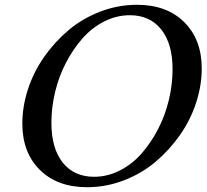

<svg xmlns="http://www.w3.org/2000/svg" viewBox="-20 -780 874 810"><path d="M347.2 9.8Q221.7 9.8 147.9 -63.5Q74.2 -136.7 74.2 -258.8Q74.2 -330.6 97.9 -403.3Q121.6 -476.1 166 -539.6Q210.4 -603 269 -652.6Q327.6 -702.1 402.8 -731Q478 -759.8 558.1 -759.8Q683.6 -759.8 757.3 -686.5Q831.1 -613.3 831.1 -491.2Q831.1 -419.4 807.4 -346.7Q783.7 -273.9 739.3 -210.4Q694.8 -147 636.2 -97.4Q577.6 -47.9 502.4 -19Q427.2 9.8 347.2 9.8ZM377 -34.2Q433.1 -34.2 485.1 -60.5Q537.1 -86.9 576.9 -132.1Q616.7 -177.2 646.7 -235.1Q676.8 -293 692.4 -358.4Q708 -423.8 708 -487.8Q708 -595.7 660.2 -655.8Q612.3 -715.8 527.8 -715.8Q471.7 -715.8 419.7 -689.5Q367.7 -663.1 327.9 -617.9Q288.1 -572.8 258.1 -514.9Q228 -457 212.4 -391.6Q196.8 -326.2 196.8 -262.2Q196.8 -154.3 244.6 -94.2Q292.5 -34.2 377 -34.2Z"/></svg>

Font: Happy Times at the IKOB New Game Plus Edition
Style: Italic
Weight: 400
Italic angle: -16°
Designer: Lucas Le Bihan
Foundry: Lucas Le Bihan
Version: Version 1.000;PS 1.0;hotconv 1.0.88;makeotf.lib2.5.647800